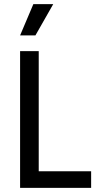

<svg xmlns="http://www.w3.org/2000/svg" viewBox="-20 -907 475 927"><path d="M77 0V-660H167V0ZM109 0V-80H420V0ZM151 -736H77L141 -887H237Z"/></svg>

Font: Bricolage Grotesque SemiCondensed
Style: Regular
Weight: 400
Width: 4
Designer: Mathieu Triay
Foundry: Atelier Triay
Version: Version 1.001;gftools[0.9.33.dev8+g029e19f]